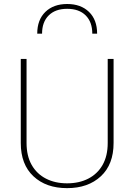

<svg xmlns="http://www.w3.org/2000/svg" viewBox="-20 -949 682 974"><path d="M168.9 -778.3H193.4Q193.4 -837.4 227.1 -870.8Q260.7 -904.3 320.8 -904.3Q380.9 -904.3 414.6 -870.8Q448.2 -837.4 448.2 -778.3H472.7Q472.7 -848.6 431.4 -888.7Q390.1 -928.7 320.8 -928.7Q251.5 -928.7 210.2 -888.7Q168.9 -848.6 168.9 -778.3ZM526.4 -649.9V-223.6Q526.4 -158.2 500.5 -112.5Q474.6 -66.9 428.2 -43Q381.8 -19 320.3 -19Q259.3 -19 212.9 -43Q166.5 -66.9 140.6 -112.5Q114.7 -158.2 114.7 -223.6V-649.9H85.4V-223.6Q85.4 -114.7 149.7 -54.7Q213.9 5.4 320.3 5.4Q426.8 5.4 491.5 -54.7Q556.2 -114.7 556.2 -223.6V-649.9Z"/></svg>

Font: Estedad-FD VF
Style: Regular
Weight: 100
Designer: Amin Abedi
Version: Version 7.3